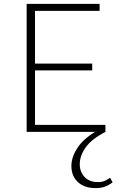

<svg xmlns="http://www.w3.org/2000/svg" viewBox="-20 -678 619 987"><path d="M522 0H117V-658H492V-622H160V-36H522ZM133 -316V-351H454V-316ZM471 289Q414 289 380.5 258Q347 227 347 175Q347 126 383.5 74.5Q420 23 505 -20L522 0Q452 36 421 79Q390 122 390 166Q390 205 414.5 231.5Q439 258 484 258Q503 258 517.5 252Q532 246 546 236L559 259Q540 274 519.5 281.5Q499 289 471 289Z"/></svg>

Font: Ysabeau ExtraLight
Style: Regular
Weight: 250
Designer: Christian Thalmann (Catharsis Fonts)
Version: Version 2.002